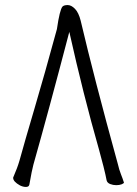

<svg xmlns="http://www.w3.org/2000/svg" viewBox="-20 -726 540 759"><path d="M446 -77Q451 -55 458 -37.5Q465 -20 469 -7L470 -5Q470 -1 461 2.5Q452 6 439.5 6Q427 6 415.5 1.5Q404 -3 401.5 -13Q399 -23 396.5 -37Q394 -51 371 -136Q309 -353 254 -600Q171 -283 112 -75Q106 -53 96 4Q94 13 82.5 13Q71 13 59 7Q32 -8 32 -23Q32 -24 32 -24Q49 -63 57 -91Q77 -164 116.5 -297.5Q156 -431 205 -611Q216 -687 227 -700Q233 -706 247.5 -706Q262 -706 276.5 -691Q291 -676 299 -644Q351 -422 446 -77Z"/></svg>

Font: Moon Stars Kai T HW Light
Style: Regular
Weight: 300
Designer: GuiWonder
Version: Version 1.101